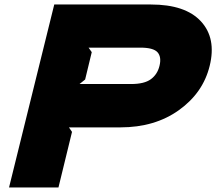

<svg xmlns="http://www.w3.org/2000/svg" viewBox="-20 -830 957 850"><path d="M686 -538.1Q695.8 -577.6 677.5 -598.4Q659.2 -619.1 601.1 -619.1H372.1L386.2 -599.1L356.9 -478L332 -458H560.1Q618.7 -458 647.7 -479.2Q676.8 -500.5 686 -538.1ZM908.2 -538.1Q878.9 -418.9 772.2 -342.5Q665.5 -266.1 513.2 -266.1H285.2L298.8 -246.1L238.8 0H20L220.2 -810.1H647.9Q800.8 -810.1 869.6 -735.4Q938.5 -660.6 908.2 -538.1Z"/></svg>

Font: Sinkin Sans 900 X Black Italic
Style: Regular
Weight: 950
Italic angle: -112°
Designer: Keith Bates
Foundry: K-Type
Version: Sinkin Sans (version 1.0)  by Keith Bates   •   © 2014   www